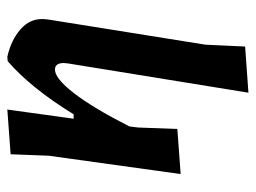

<svg xmlns="http://www.w3.org/2000/svg" viewBox="-107 -402 698 524"><g transform="rotate(-90 242.0 -140.0)"><path d="M205 -469 180 -288H192Q264 -405 337 -468L349 -469Q394 -459 423.5 -433.5Q453 -408 452 -372L451 -359L382 72L377 180L251 189L331 -304L332 -315Q332 -339 314 -339Q290 -339 250 -287.5Q210 -236 159 -136L156 -112L152 -5L29 4L79 -356L83 -460Z"/></g></svg>

Font: Alegreya Sans
Style: Bold Italic
Weight: 700
Italic angle: -7°
Designer: Juan Pablo del Peral
Foundry: Huerta Tipografica
Version: Version 2.007